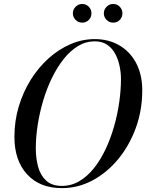

<svg xmlns="http://www.w3.org/2000/svg" viewBox="-20 -962 755 992"><path d="M300 10Q185 10 119.8 -61.5Q54.5 -133 54.5 -255Q54.5 -337 77 -412Q99.5 -487 139.2 -550.5Q179 -614 231.5 -661Q284 -708 344.8 -734Q405.5 -760 469.5 -760Q541 -760 596.5 -727.8Q652 -695.5 683.5 -636Q715 -576.5 715 -495Q715 -392.5 681.8 -301.2Q648.5 -210 590.8 -140Q533 -70 458.2 -30Q383.5 10 300 10ZM300 -1.5Q348.5 -1.5 390 -26Q431.5 -50.5 465.5 -93.2Q499.5 -136 525.5 -191Q551.5 -246 569.2 -308.2Q587 -370.5 596 -433.5Q605 -496.5 605 -554.5Q605 -585.5 598.2 -619.2Q591.5 -653 576.2 -682.2Q561 -711.5 534.8 -730Q508.5 -748.5 469.5 -748.5Q423.5 -748.5 383 -724Q342.5 -699.5 308.8 -656.8Q275 -614 248.2 -559Q221.5 -504 203 -441.8Q184.5 -379.5 174.8 -316.5Q165 -253.5 165 -195.5Q165 -144.5 177 -100.2Q189 -56 218.5 -28.8Q248 -1.5 300 -1.5ZM565 -845Q545 -845 530.8 -859Q516.5 -873 516.5 -893Q516.5 -913 530.8 -927.2Q545 -941.5 565 -941.5Q585 -941.5 598.8 -927.2Q612.5 -913 612.5 -893Q612.5 -873 598.8 -859Q585 -845 565 -845ZM405 -845Q385 -845 370.8 -859Q356.5 -873 356.5 -893Q356.5 -913 370.8 -927.2Q385 -941.5 405 -941.5Q425 -941.5 438.8 -927.2Q452.5 -913 452.5 -893Q452.5 -873 438.8 -859Q425 -845 405 -845Z"/></svg>

Font: Bodoni Moda 18pt
Style: Italic
Weight: 400
Italic angle: -13°
Designer: Owen Earl
Foundry: indestructible type
Version: Version 2.005